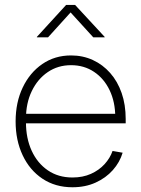

<svg xmlns="http://www.w3.org/2000/svg" viewBox="-20 -768 585 798"><path d="M281.2 10.3Q210 10.3 156.7 -25.1Q103.5 -60.5 74.2 -122.6Q44.9 -184.6 44.9 -263.2Q44.9 -342.8 74.5 -404.5Q104 -466.3 156 -502Q208 -537.6 275.4 -537.6Q324.2 -537.6 365.7 -518.6Q407.2 -499.5 438 -464.6Q468.8 -429.7 485.6 -381.3Q502.4 -333 502.4 -273.4V-255.4H69.3V-294.9H478L459 -281.7Q459 -343.8 435.8 -392.6Q412.6 -441.4 371.1 -469.2Q329.6 -497.1 275.4 -497.1Q220.7 -497.1 178.5 -468.3Q136.2 -439.5 112.1 -389.4Q87.9 -339.4 87.9 -274.9V-259.8Q87.9 -193.4 111.6 -141.6Q135.3 -89.8 178.7 -60.1Q222.2 -30.3 281.2 -30.3Q324.2 -30.3 357.9 -45.4Q391.6 -60.5 414.6 -85.7Q437.5 -110.8 447.8 -140.6L489.7 -133.3Q478 -93.8 449 -61Q419.9 -28.3 377.2 -9Q334.5 10.3 281.2 10.3ZM179.7 -612.8H133.3V-614.7L254.9 -747.6H292L415 -614.7V-612.8H367.7L273.4 -716.3Z"/></svg>

Font: Inter 24pt ExtraLight
Style: Regular
Weight: 250
Designer: Rasmus Andersson
Foundry: rsms
Version: Version 4.001;git-66647c0bb